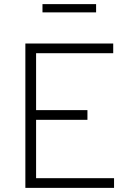

<svg xmlns="http://www.w3.org/2000/svg" viewBox="-20 -911 640 931"><path d="M103 0V-700H529V-653H155V-377H404V-330H155V-47H533V0ZM186 -851V-891H446V-851Z"/></svg>

Font: Red Hat Mono VF Light
Style: Regular
Weight: 300
Monospace: yes
Designer: Pentagram, MCKL
Foundry: Pentagram, MCKL
Version: Version 1.023